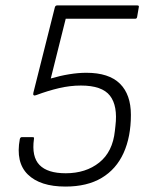

<svg xmlns="http://www.w3.org/2000/svg" viewBox="-20 -675 553 707"><path d="M221 12Q128 12 82.5 -32.5Q37 -77 53 -163Q55 -170 60 -170H99Q103 -170 104.5 -169Q106 -168 105 -163Q96 -98 125.5 -67.5Q155 -37 222 -37Q296 -37 345.5 -76.5Q395 -116 403 -193L405 -211Q414 -285 385 -322.5Q356 -360 278 -360Q238 -360 197.5 -350.5Q157 -341 114 -325Q107 -322 104 -324.5Q101 -327 103 -334L182 -648Q184 -655 190 -655H486Q493 -655 491 -648L485 -613Q484 -606 478 -606H222L167 -386Q201 -396 234.5 -401.5Q268 -407 298 -407Q381 -407 421.5 -367Q462 -327 462 -252Q462 -171 435 -111.5Q408 -52 354.5 -20Q301 12 221 12Z"/></svg>

Font: Sofia Sans Light
Style: Italic
Weight: 300
Italic angle: -9°
Version: Version 4.100-B